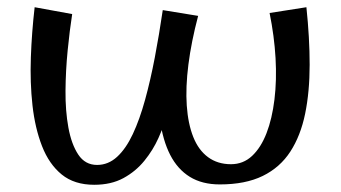

<svg xmlns="http://www.w3.org/2000/svg" viewBox="-20 -493 944 532"><path d="M589 18Q540 18 506 -3Q472 -24 451.5 -64Q431 -104 423 -162.5Q415 -221 417.5 -297Q420 -373 431 -465L529 -449Q510 -377 502 -314Q494 -251 497.5 -200.5Q501 -150 515.5 -113.5Q530 -77 556.5 -57.5Q583 -38 620 -38Q654 -38 678.5 -61Q703 -84 718.5 -124Q734 -164 740.5 -217.5Q747 -271 743.5 -332Q740 -393 727 -457L829 -473Q838 -388 838 -313.5Q838 -239 825.5 -178Q813 -117 784.5 -73Q756 -29 708 -5.5Q660 18 589 18ZM241 19Q186 19 151 -9.5Q116 -38 96.5 -88Q77 -138 70 -201Q63 -264 65.5 -334Q68 -404 76 -473L180 -454Q173 -409 167.5 -353.5Q162 -298 161.5 -242Q161 -186 169.5 -139.5Q178 -93 197 -64.5Q216 -36 249 -36Q280 -36 304.5 -58.5Q329 -81 348 -121.5Q367 -162 382 -216.5Q397 -271 409 -334Q421 -397 431 -465L454 -225Q450 -205 442 -174.5Q434 -144 419 -110.5Q404 -77 380 -47.5Q356 -18 322 0.5Q288 19 241 19Z"/></svg>

Font: Marhey Light
Style: Regular
Weight: 300
Designer: Nur Syamsi & Bustanul Arifin
Foundry: Namelatype
Version: Version 1.000